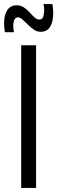

<svg xmlns="http://www.w3.org/2000/svg" viewBox="-59 -922 281 942"><path d="M45 0V-700H118V0ZM-35 -764Q-37 -775 -38 -786.5Q-39 -798 -39 -808Q-39 -848 -23.5 -872Q-8 -896 23 -896Q43 -896 58.5 -885.5Q74 -875 86.5 -861Q99 -847 110.5 -836.5Q122 -826 134 -826Q149 -826 153.5 -841.5Q158 -857 158 -873Q158 -888 154 -902H198Q202 -881 202 -857Q202 -815 187 -790.5Q172 -766 140 -766Q122 -766 106.5 -777Q91 -788 77 -802Q63 -816 51 -826.5Q39 -837 29 -837Q17 -837 11.5 -825Q6 -813 6 -795Q6 -776 10 -764Z"/></svg>

Font: Georama Condensed
Style: Regular
Weight: 400
Width: 3
Designer: Jean-Baptiste Levee
Foundry: Production Type
Version: Version 1.000